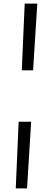

<svg xmlns="http://www.w3.org/2000/svg" viewBox="-20 -780 301 1071"><path d="M164.6 -387.7 188 -759.8H117.7L101.6 -387.7ZM130.9 271 153.8 -101.1H84L67.9 271Z"/></svg>

Font: Lora Italic
Style: Regular
Weight: 400
Italic angle: -3°
Designer: Olga Karpushina, Alexei Vanyashin
Foundry: Cyreal
Version: Version 1.011;PS 001.011;hotconv 1.0.70;makeotf.lib2.5.58329